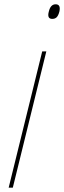

<svg xmlns="http://www.w3.org/2000/svg" viewBox="-20 -866 296 886"><path d="M193.8 -628.9 39.1 0H20L174.8 -628.9ZM253.9 -812Q249 -793.5 241.2 -786.1Q233.4 -778.8 221.2 -778.8Q196.3 -778.8 205.1 -812Q212.9 -846.2 236.8 -846.2Q261.7 -846.2 253.9 -812Z"/></svg>

Font: Sinkin Sans 100 Thin Italic
Style: Regular
Weight: 100
Italic angle: -112°
Designer: Keith Bates
Foundry: K-Type
Version: Sinkin Sans (version 1.0)  by Keith Bates   •   © 2014   www